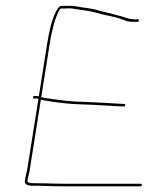

<svg xmlns="http://www.w3.org/2000/svg" viewBox="-20 -634 571 676"><path d="M95.8 20H116.8C124.8 20 135.6 20.3 149.2 21C162.7 21.7 181.2 22 204.5 22H473.5C476.8 22 478.8 20.5 479.2 17.5C479.7 14.5 478.3 13 474.9 13H205.9C193.9 13 182.8 12.8 172.5 12.5C162.2 12.2 151 11.8 138.9 11.5C126.8 11.2 112.9 11 97.3 11C82.6 11 75.7 8 76.7 2C78.3 -8 80.5 -17.7 83.3 -27L123.8 -283C128.9 -281.5 143.4 -279 167.1 -275.5C178.5 -273.8 191.6 -272.2 206.3 -270.5C221.1 -268.8 237.2 -267.7 254.8 -267C272.3 -266.3 289.4 -265.7 306 -265L415 -259C418.4 -259 420.3 -260.5 420.7 -263.5C421.2 -266.5 420.1 -268 417.4 -268L307.4 -274C290.8 -274.7 274.1 -275.3 257.2 -276C240.3 -276.7 224.3 -277.8 209.3 -279.5C194.2 -281.2 181.1 -282.8 170.1 -284.5C159 -286.2 149.9 -287.5 142.7 -288.5C135.5 -289.5 129.7 -290.7 125.2 -292L154.8 -478.5C156.8 -491.5 159.1 -503.8 161.6 -515.5C164.2 -527.2 166.7 -538 169.3 -548C171.9 -558 175.9 -569.5 181.3 -582.5C186.7 -595.5 190.8 -602.7 193.7 -604H207.7C213 -604 218.2 -604.2 223.1 -604.6C228.1 -604.9 236.8 -603.9 249.3 -601.5C254.4 -600.5 260 -599.7 265.9 -599C287.3 -596.6 307 -592.7 325.1 -587.5C330.8 -585.8 337.2 -584.2 344.3 -582.5C351.3 -580.8 358.4 -579.3 365.5 -578C372.7 -576.7 379.3 -575.2 385.3 -573.5C391.4 -571.8 397.4 -570 403.5 -568C409.5 -566 415.9 -563.7 422.8 -561C429.8 -558.3 440.5 -557 455.2 -557H464.2C466.9 -557 468.5 -558.5 468.9 -561.5C469.4 -564.5 468.3 -566 465.6 -566H456.6C444.2 -566 433.2 -567.8 423.5 -571.5C419.1 -573.2 413.7 -574.8 407.3 -576.5C400.9 -578.2 394.7 -579.8 388.6 -581.5L370.4 -586.5C364.3 -588.2 357.2 -589.8 349.2 -591.5C341.1 -593.2 332.6 -595.4 323.7 -598.2C314.7 -601 302.8 -603.4 287.9 -605.5C280.7 -606.5 274.5 -607.3 269.3 -608C264.1 -608.7 257.1 -609.9 248.5 -611.6C239.8 -613.3 230.4 -614 220.2 -613.5C212.8 -613.2 204.4 -613 195.1 -613C188.4 -613 180.3 -601.9 170.8 -579.8C161.3 -557.7 153 -523.8 145.7 -478L116.7 -295C114.2 -295.7 111.5 -296 108.9 -296H100.9C98.2 -296 96.6 -294.5 96.2 -291.5C95.7 -288.5 96.8 -287 99.5 -287H107.5C110.1 -287 112.7 -286.7 115.3 -286L77.1 -45C76.1 -38.3 74.7 -31.5 72.9 -24.5C71.1 -17.5 69.3 -8.3 67.5 3C65.7 14.3 75.2 20 95.8 20Z"/></svg>

Font: Proton
Style: LitIt
Weight: 500
Version: Version 1.017